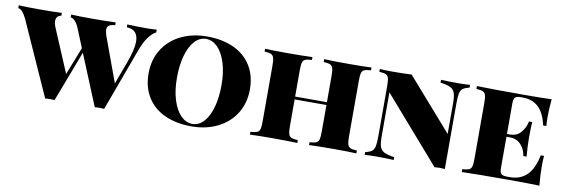

<svg xmlns="http://www.w3.org/2000/svg" viewBox="-65 -973 3931 1338"><g transform="rotate(10 1900.0 -304.0)"><path d="M960 -608V-588Q934 -575 908 -541Q882 -507 860 -448L695 0Q684 -2 662 -2Q640 -2 629 0L481 -360L344 0Q333 -2 311 -2Q289 -2 278 0L43 -524Q13 -586 -16 -588V-608Q35 -605 131 -605Q238 -605 289 -608V-588Q272 -586 262 -574.5Q252 -563 252 -544Q252 -527 261 -504L392 -194L469 -390L414 -524Q402 -554 386 -570.5Q370 -587 355 -588V-608Q406 -605 502 -605Q616 -605 670 -608V-588Q640 -586 626.5 -576.5Q613 -567 613 -547Q613 -531 622 -504L738 -188L798 -350Q833 -445 833 -500Q833 -585 752 -588V-608Q827 -605 883 -605Q930 -605 960 -608Z M1672 -310Q1672 -214 1626.5 -140.5Q1581 -67 1499.5 -26.5Q1418 14 1314 14Q1207 14 1126.5 -22.5Q1046 -59 1001.5 -129.5Q957 -200 957 -298Q957 -394 1002.5 -467.5Q1048 -541 1129.5 -581.5Q1211 -622 1315 -622Q1422 -622 1502.5 -585.5Q1583 -549 1627.5 -478.5Q1672 -408 1672 -310ZM1157 -302Q1157 -213 1178.5 -145Q1200 -77 1236.5 -40.5Q1273 -4 1318 -4Q1364 -4 1399 -42.5Q1434 -81 1453 -149.5Q1472 -218 1472 -306Q1472 -395 1450.5 -463Q1429 -531 1392.5 -567.5Q1356 -604 1311 -604Q1265 -604 1230 -565.5Q1195 -527 1176 -458.5Q1157 -390 1157 -302Z M2480 -588Q2448 -586 2433.5 -580Q2419 -574 2414 -557Q2409 -540 2409 -502V-106Q2409 -68 2414.5 -51Q2420 -34 2434 -28Q2448 -22 2480 -20V0Q2429 -3 2322 -3Q2207 -3 2145 0V-20Q2177 -22 2191.5 -28Q2206 -34 2211 -51Q2216 -68 2216 -106V-296H1991V-106Q1991 -68 1996.5 -51Q2002 -34 2016 -28Q2030 -22 2062 -20V0Q2001 -3 1885 -3Q1778 -3 1727 0V-20Q1759 -22 1773.5 -28Q1788 -34 1793 -51Q1798 -68 1798 -106V-502Q1798 -540 1792.5 -557Q1787 -574 1773 -580Q1759 -586 1727 -588V-608Q1778 -605 1885 -605Q2000 -605 2062 -608V-588Q2030 -586 2015.5 -580Q2001 -574 1996 -557Q1991 -540 1991 -502V-316H2216V-502Q2216 -540 2210.5 -557Q2205 -574 2191 -580Q2177 -586 2145 -588V-608Q2206 -605 2322 -605Q2429 -605 2480 -608Z M3177 -588Q3145 -581 3130.5 -569.5Q3116 -558 3111 -534.5Q3106 -511 3106 -462V0Q3082 -2 3070 -2Q3057 -2 3033 0L2633 -459V-146Q2633 -98 2641.5 -74Q2650 -50 2673 -38.5Q2696 -27 2744 -20V0Q2695 -3 2622 -3Q2569 -3 2539 0V-20Q2571 -27 2585.5 -38.5Q2600 -50 2605 -73.5Q2610 -97 2610 -146V-502Q2610 -540 2604.5 -557Q2599 -574 2585 -580Q2571 -586 2539 -588V-608Q2569 -605 2622 -605Q2704 -605 2764 -608L3083 -244V-462Q3083 -510 3074.5 -534Q3066 -558 3043 -569.5Q3020 -581 2972 -588V-608Q3021 -605 3094 -605Q3147 -605 3177 -608Z M3775 0Q3710 -3 3556 -3Q3336 -3 3226 0V-20Q3258 -22 3272.5 -28Q3287 -34 3292 -51Q3297 -68 3297 -106V-502Q3297 -540 3291.5 -557Q3286 -574 3272 -580Q3258 -586 3226 -588V-608Q3336 -605 3556 -605Q3696 -605 3755 -608Q3748 -537 3748 -480Q3748 -441 3751 -418H3728Q3708 -507 3664.5 -546Q3621 -585 3554 -585H3541Q3513 -585 3501.5 -575Q3490 -565 3490 -532V-316H3513Q3561 -316 3589.5 -350.5Q3618 -385 3626 -428H3649Q3646 -394 3646 -348V-306Q3646 -257 3652 -184H3629Q3622 -232 3592 -264Q3562 -296 3513 -296H3490V-76Q3490 -43 3501.5 -33Q3513 -23 3541 -23H3564Q3634 -23 3680.5 -66.5Q3727 -110 3748 -210H3771Q3768 -182 3768 -138Q3768 -77 3775 0Z"/></g></svg>

Font: Playfair Display SC Black
Style: Regular
Weight: 900
Designer: Claus Eggers Sørensen
Foundry: Claus Eggers Sørensen
Version: Version 1.200; ttfautohint (v1.6)